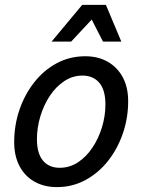

<svg xmlns="http://www.w3.org/2000/svg" viewBox="-20 -755 593 785"><path d="M38 -174Q38 -243 59.5 -306Q81 -369 120 -418.5Q159 -468 212 -496.5Q265 -525 329 -525Q381 -525 420.5 -502.5Q460 -480 482 -439Q504 -398 504 -341Q504 -273 482.5 -210Q461 -147 422 -97.5Q383 -48 329.5 -19Q276 10 213 10Q161 10 121.5 -12Q82 -34 60 -75.5Q38 -117 38 -174ZM131 -186Q131 -128 155.5 -98.5Q180 -69 224 -69Q265 -69 299 -91.5Q333 -114 358 -151.5Q383 -189 397 -235Q411 -281 411 -328Q411 -387 386 -416.5Q361 -446 317 -446Q277 -446 243 -423.5Q209 -401 184 -363.5Q159 -326 145 -279.5Q131 -233 131 -186ZM191 -585 316 -735H413L476 -585H401L355 -675L271 -585Z"/></svg>

Font: Radio Canada
Style: Italic
Weight: 400
Italic angle: -12°
Designer: Charles Daoud, Etienne Aubert Bonn, Alexandre Saumier Demers, Jacques Le Bailly
Foundry: Radio-Canada
Version: Version 2.104;gftools[0.9.28.dev5+ged2979d]